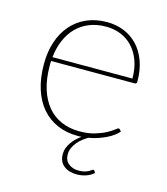

<svg xmlns="http://www.w3.org/2000/svg" viewBox="-102 -581 722 828"><g transform="rotate(15 259.0 -167.0)"><path d="M382 129.5Q385 129.5 387 132.5L392 141Q379 153.5 358.8 160.5Q338.5 167.5 316.5 167.5Q281.5 167.5 259 149.8Q236.5 132 236.5 98Q236.5 83.5 241.5 70.2Q246.5 57 254.8 45.2Q263 33.5 273.5 23.5Q284 13.5 295.5 5.5Q291 6 286.5 6Q282 6 278 6Q227.5 6 186.8 -11.8Q146 -29.5 117.2 -63Q88.5 -96.5 73 -145.2Q57.5 -194 57.5 -256.5Q57.5 -310.5 72.2 -355.2Q87 -400 115 -432.5Q143 -465 183.5 -483Q224 -501 275.5 -501Q315.5 -501 350.2 -487Q385 -473 411 -445.8Q437 -418.5 451.8 -378.5Q466.5 -338.5 466.5 -287Q466.5 -276.5 457.5 -276.5H84Q83.5 -271.5 83.5 -266.5Q83.5 -261.5 83.5 -256.5Q83.5 -197.5 97.5 -152.5Q111.5 -107.5 137 -77Q162.5 -46.5 198.8 -30.8Q235 -15 279.5 -15Q319 -15 348 -23.8Q377 -32.5 396.5 -43Q416 -53.5 426.8 -62.2Q437.5 -71 440.5 -71Q444.5 -71 447 -68L453.5 -60.5Q445.5 -50.5 432.5 -41Q419.5 -31.5 402.8 -23.2Q386 -15 366 -8.2Q346 -1.5 324.5 2Q314.5 8 302.8 16.8Q291 25.5 281 37.2Q271 49 264.2 63.2Q257.5 77.5 257.5 94Q257.5 120.5 275.5 135Q293.5 149.5 320.5 149.5Q336 149.5 346.5 146.5Q357 143.5 364 139.8Q371 136 375.2 132.8Q379.5 129.5 382 129.5ZM276 -481Q234 -481 200.8 -467.5Q167.5 -454 143.5 -429.5Q119.5 -405 104.8 -370.5Q90 -336 85.5 -294H442.5Q442.5 -338.5 429.8 -373.2Q417 -408 394.8 -432Q372.5 -456 342 -468.5Q311.5 -481 276 -481Z"/></g></svg>

Font: Lato Thin
Style: Regular
Weight: 200
Designer: Lukasz Dziedzic
Foundry: tyPoland Lukasz Dziedzic
Version: Version 2.007; 2014-02-27